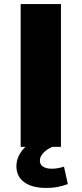

<svg xmlns="http://www.w3.org/2000/svg" viewBox="-20 -725 403 948"><path d="M82 0V-705H281V0ZM210 203Q138 203 99.5 174.5Q61 146 61 96Q61 51 93 13.5Q125 -24 184 -48L238 0Q218 9 204.5 20Q191 31 184 43Q177 55 177 68Q177 88 193 98Q209 108 234 108Q251 108 265 105.5Q279 103 296 98L315 184Q286 194 262.5 198.5Q239 203 210 203Z"/></svg>

Font: Nunito Sans 10pt SemiExpanded Black
Style: Regular
Weight: 900
Width: 6
Designer: Vernon Adams
Foundry: Vernon Adams
Version: Version 3.101;gftools[0.9.27]